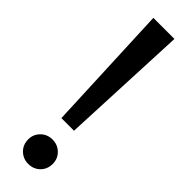

<svg xmlns="http://www.w3.org/2000/svg" viewBox="-279 -719 818 818"><g transform="rotate(45 130.0 -309.5)"><path d="M67 -718H194L168 -139H92ZM56 25Q56 -6 77.5 -27Q99 -48 130 -48Q161 -48 182.5 -27Q204 -6 204 25Q204 57 183 78Q162 99 130 99Q99 99 77.5 78Q56 57 56 25Z"/></g></svg>

Font: Gmarket Sans TTF Medium
Style: Regular
Weight: 500
Designer: Creative Director : Sungho Lee; Art Director : Kiwoong Choi; Project Manager : Sori Yang, Jongwook Yoon; Font Designer :
Foundry: Sandoll Inc.
Version: Version 1.000;hotconv 1.0.109;makeotfexe 2.5.65596